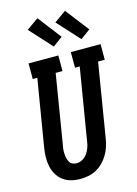

<svg xmlns="http://www.w3.org/2000/svg" viewBox="-144 -1057 814 1141"><g transform="rotate(-15 263.5 -486.5)"><path d="M205 8Q176 8 148.5 1Q121 -6 99.5 -22Q78 -38 64 -61.5Q50 -85 44 -112.5Q38 -140 38.5 -169Q39 -198 44 -228L112 -639H84V-735H267V-639H225L155 -212Q152 -198 151 -185Q150 -172 151 -158.5Q152 -145 155 -132.5Q158 -120 164 -109.5Q170 -99 181.5 -93.5Q193 -88 207 -88Q226 -88 244 -98.5Q262 -109 273.5 -125.5Q285 -142 291.5 -161Q298 -180 300 -198L373 -639H344V-735H527V-639H486L411 -183Q407 -158 399 -134Q391 -110 377.5 -87.5Q364 -65 345 -46Q326 -27 303 -14.5Q280 -2 255 3Q230 8 206 8ZM425 -793 301 -929 374 -981 485 -837ZM255 -793 131 -929 204 -981 315 -837Z"/></g></svg>

Font: Iosevka Curly Slab
Style: Bold Italic
Weight: 700
Italic angle: -9°
Monospace: yes
Designer: Belleve Invis
Foundry: Belleve Invis
Version: Version 22.1.2; ttfautohint (v1.8.4)